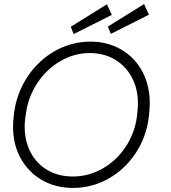

<svg xmlns="http://www.w3.org/2000/svg" viewBox="-20 -904 838 941"><path d="M44 -281Q44 -307 47 -332L49 -351Q62 -449 115.5 -529Q169 -609 250 -654.5Q331 -700 423 -700Q508 -700 574.5 -661Q641 -622 677.5 -553.5Q714 -485 714 -399Q714 -374 711 -347L709 -328Q696 -229 643 -150.5Q590 -72 510 -27.5Q430 17 338 17Q252 17 185.5 -21.5Q119 -60 81.5 -128Q44 -196 44 -281ZM651 -332 653 -351Q656 -375 656 -397Q656 -469 626 -525Q596 -581 542.5 -612.5Q489 -644 420 -644Q344 -644 276 -604.5Q208 -565 163 -497Q118 -429 107 -347L104 -328Q101 -306 101 -283Q101 -212 130.5 -156.5Q160 -101 213.5 -70Q267 -39 337 -39Q414 -39 482 -77.5Q550 -116 595 -183Q640 -250 651 -332ZM327 -773 504 -883 528 -831 341 -737ZM509 -774 686 -884 710 -832 523 -738Z"/></svg>

Font: Bellota
Style: Italic
Weight: 400
Italic angle: -7.5°
Designer: Kemie Guaida
Foundry: Kemie Guaida
Version: Version 4.001